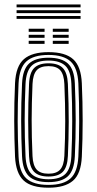

<svg xmlns="http://www.w3.org/2000/svg" viewBox="-20 -844 440 871"><path d="M200 7.5Q122 7.5 87 -25.4Q52 -58.2 48.2 -133Q44.8 -212.8 44.5 -294.8Q44.2 -376.8 48.2 -466.8Q52 -544.5 88.8 -576Q125.5 -607.5 200 -607.5Q276.2 -607.5 312 -575.2Q347.8 -543 351.2 -466.2Q355 -381.5 355 -296.9Q355 -212.2 351.2 -133Q347.5 -55 310.6 -23.8Q273.8 7.5 200 7.5ZM200 -5.2Q267.8 -5.2 299.9 -34.5Q332 -63.8 335.5 -134Q339 -208 339.2 -291Q339.5 -374 335.5 -465.8Q332.2 -536.2 300 -565.5Q267.8 -594.8 200 -594.8Q131.8 -594.8 99.6 -565.2Q67.5 -535.8 64.2 -465.8Q60 -373 60.2 -293Q60.5 -213 64.2 -134Q67.2 -64.5 99.2 -34.9Q131.2 -5.2 200 -5.2ZM200 -17.8Q138.2 -17.8 110.6 -45.1Q83 -72.5 80 -134.8Q76.2 -216.5 76 -295.5Q75.8 -374.5 80 -464.8Q83 -529 111.6 -555.6Q140.2 -582.2 200 -582.2Q259.2 -582.2 288 -555.9Q316.8 -529.5 319.5 -465.2Q323.2 -380.5 323.4 -299.8Q323.5 -219 319.5 -134.8Q316.5 -71 288 -44.4Q259.5 -17.8 200 -17.8ZM200 -30.8Q252.8 -30.8 276.9 -55.1Q301 -79.5 303.8 -136Q307.5 -215.2 307.6 -293.5Q307.8 -371.8 303.8 -464Q301.2 -522.5 276 -545.9Q250.8 -569.2 200 -569.2Q146.2 -569.2 122.4 -544.6Q98.5 -520 95.8 -463.8Q92 -378.8 91.9 -300.6Q91.8 -222.5 95.8 -135.2Q98.5 -78.2 123.1 -54.5Q147.8 -30.8 200 -30.8ZM200 -43.2Q155.2 -43.2 134.6 -64.8Q114 -86.2 111.8 -135.2Q107.8 -221.5 107.8 -298.8Q107.8 -376 111.8 -463.5Q114 -514.5 135.1 -535.6Q156.2 -556.8 200 -556.8Q244.8 -556.8 265.2 -535.1Q285.8 -513.5 288 -463.2Q292 -369 291.8 -290.8Q291.5 -212.5 288 -136.5Q285.8 -86 265 -64.6Q244.2 -43.2 200 -43.2ZM200 -56Q236.5 -56 253.2 -74.9Q270 -93.8 272 -137Q275.8 -217.8 275.9 -293.2Q276 -368.8 272 -462.8Q270.2 -505.5 253.8 -524.8Q237.2 -544 200 -544Q163 -544 146.2 -525Q129.5 -506 127.5 -463.2Q123.8 -375.5 123.6 -299.5Q123.5 -223.5 127.5 -135.8Q129.5 -93.5 146.4 -74.8Q163.2 -56 200 -56ZM219.5 -699.8V-713.5H291.5V-699.8ZM110.2 -699.8V-713.5H182.2V-699.8ZM110.2 -672.5V-686H182.2V-672.5ZM219.5 -672.5V-686H291.5V-672.5ZM110.2 -645V-658.8H182.2V-645ZM219.5 -645V-658.8H291.5V-645ZM55.2 -810.8V-823.8H345.5V-810.8ZM55.2 -784.5V-797.8H345.5V-784.5ZM55.2 -758.5V-771.5H345.5V-758.5Z"/></svg>

Font: Big Shoulders Inline Text
Style: Regular
Weight: 400
Designer: Patric King
Foundry: XO Type Co
Version: Version 1.000